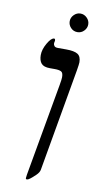

<svg xmlns="http://www.w3.org/2000/svg" viewBox="-83 -750 423 796"><g transform="rotate(10 128.0 -352.0)"><path d="M160.2 -437Q160.2 -455.6 151.4 -460.2Q142.6 -464.8 124 -464.8H104Q77.6 -464.8 67.4 -477.1Q57.1 -489.3 57.1 -512.2Q57.1 -535.6 72.5 -562.3Q87.9 -588.9 100.1 -588.9Q105 -588.9 105 -580.1Q103 -574.2 103 -567.9Q103 -563.5 106.9 -558.3Q110.8 -553.2 122.1 -553.2H157.2Q190.9 -553.2 205.6 -543.9Q220.2 -534.7 220.2 -509.8Q220.2 -502.4 215.8 -476.1L140.1 -43.9Q138.2 -32.2 125.5 -20Q112.8 -7.8 104 -1Q95.2 5.9 89.8 5.9Q85 5.9 85 1L86.9 -14.2L155.8 -402.8Q160.2 -427.2 160.2 -437ZM150.9 -670.9Q150.9 -686.5 162.6 -698.2Q174.3 -710 189.9 -710Q205.6 -710 217.3 -698.2Q229 -686.5 229 -670.9Q229 -655.3 217.5 -643.6Q206.1 -631.8 189.9 -631.8Q173.3 -631.8 162.1 -643.6Q150.9 -655.3 150.9 -670.9Z"/></g></svg>

Font: Liberation Serif
Style: Italic
Weight: 400
Italic angle: -16.333°
Designer: Steve Matteson
Foundry: Ascender Corporation
Version: Version 2.1.5